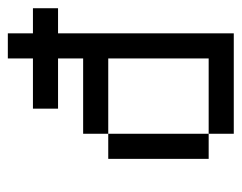

<svg xmlns="http://www.w3.org/2000/svg" viewBox="-82 -520 602 478"><g transform="rotate(-90 219.0 -281.0)"><path d="M62.5 -312.5H125V-62.5H62.5ZM312.5 -562.5H375V-500H437.5V-437.5H375V0H125V-62.5H312.5V-312.5H125V-375H312.5V-437.5H187.5V-500H312.5Z"/></g></svg>

Font: Pixel Operator
Style: Regular
Weight: 400
Designer: Jayvee Enaguas (HarvettFox96)
Version: 2016.04.25